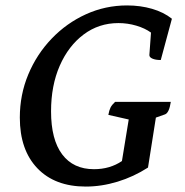

<svg xmlns="http://www.w3.org/2000/svg" viewBox="-20 -675 680 707"><path d="M168 -265Q168 -161 209 -106.5Q250 -52 326 -52Q385 -52 429 -82L454 -235L379 -252Q382 -269 387 -279Q392 -289 404 -300H609Q603 -260 588 -254L554 -242L525 -58Q472 -24 413 -6Q354 12 296 12Q182 12 117.5 -55.5Q53 -123 53 -242Q53 -326 84 -400.5Q115 -475 170 -532.5Q225 -590 296.5 -622.5Q368 -655 448 -655Q497 -655 540 -642.5Q583 -630 613 -606L572 -454Q553 -454 541.5 -459Q530 -464 530 -472L536 -555Q514 -571 482 -580.5Q450 -590 416 -590Q344 -590 288 -548Q232 -506 200 -433Q168 -360 168 -265Z"/></svg>

Font: Petrona SemiBold
Style: Italic
Weight: 600
Italic angle: -9°
Designer: Ringo R. Seeber
Foundry: Ringo R. Seeber
Version: Version 2.001; ttfautohint (v1.8.3)